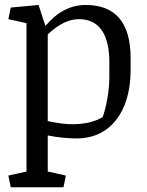

<svg xmlns="http://www.w3.org/2000/svg" viewBox="-20 -561 606 793"><path d="M431.6 -245.6V-303.7Q431.6 -391.6 399.7 -436.8Q367.7 -481.9 305.7 -481.9Q243.7 -481.9 177.2 -418.9V-61Q235.8 -47.9 278.3 -47.9Q354.5 -47.9 403.8 -77.1Q414.1 -104 422.9 -150.9Q431.6 -197.8 431.6 -245.6ZM333.5 -540.5Q519.5 -540.5 519.5 -320.3V-274.4Q519.5 -142.1 459.5 -65.7Q399.4 10.7 295.9 10.7Q241.2 10.7 177.2 -1.5V147.5L252 164.1L242.2 212.4H24.4L14.6 164.1L89.4 147.5V-465.3L14.6 -481.9L24.4 -529.8L139.2 -540.5L167.5 -453.6Q240.2 -540.5 333.5 -540.5Z"/></svg>

Font: NoticiaText-Regular
Style: Regular
Weight: 400
Designer: JM Sole
Foundry: JM Sole
Version: Version 1.003